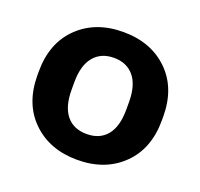

<svg xmlns="http://www.w3.org/2000/svg" viewBox="-101 -642 803 769"><g transform="rotate(20 301.0 -257.5)"><path d="M35.6 -250V-265.6Q35.6 -387.2 109.3 -458.6Q182.9 -530 300.8 -530Q418.7 -530 492.3 -458.6Q565.9 -387.2 565.9 -265.6V-250Q565.9 -128.4 492.3 -56.9Q418.7 14.6 300.8 14.6Q182.9 14.6 109.3 -56.9Q35.6 -128.4 35.6 -250ZM184.1 -273.7V-241.9Q184.1 -169.9 214.5 -132.7Q244.9 -95.5 300.8 -95.5Q356.7 -95.5 387 -132.7Q417.2 -169.9 417.2 -241.9V-273.7Q417.2 -345.5 386.4 -382.7Q355.5 -419.9 300.8 -419.9Q245.8 -419.9 215 -382.7Q184.1 -345.5 184.1 -273.7Z"/></g></svg>

Font: RobotoFlex
Style: Regular
Weight: 400
Designer: Berlow after Robertson
Foundry: Google
Version: Version 2.136